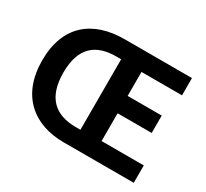

<svg xmlns="http://www.w3.org/2000/svg" viewBox="-147 -963 1274 1186"><g transform="rotate(30 490.5 -370.0)"><path d="M922 0V-124H621V-322H864V-446H621V-617H910V-740H430C207 -740 54 -624 54 -373C54 -125 207 0 422 0ZM439 -119C296 -119 205 -192 205 -373C205 -554 296 -622 439 -622H473V-119Z"/></g></svg>

Font: Spoqa Han Sans Neo Bold
Style: Bold
Weight: 700
Designer: [Spoqa Han Sans Neo] Dong-huui Kim  Younghwa Kang  Yujin Lee  [Noto Sans] Ryoko NISHIZUKA  (kana & ideographs); Paul D. 
Foundry: Spoqa (http://www.spoqa-han-sans.com)
Version: Version 1.000